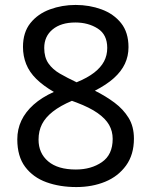

<svg xmlns="http://www.w3.org/2000/svg" viewBox="-20 -796 612 777"><path d="M289 -39Q222 -39 168 -58.5Q114 -78 82 -120.5Q50 -163 50 -232Q50 -273 66.5 -308Q83 -343 116 -372.5Q149 -402 198 -424Q155 -449 127 -476.5Q99 -504 86 -536.5Q73 -569 73 -606Q73 -665 103 -702.5Q133 -740 182 -758Q231 -776 286 -776Q342 -776 391 -758Q440 -740 470 -702.5Q500 -665 500 -605Q500 -569 485.5 -538Q471 -507 441 -480Q411 -453 364 -429Q408 -407 443.5 -380.5Q479 -354 500.5 -319Q522 -284 522 -235Q522 -170 490 -126Q458 -82 405.5 -60.5Q353 -39 289 -39ZM287 -110Q349 -110 392.5 -140Q436 -170 436 -234Q436 -265 421.5 -290.5Q407 -316 375 -338.5Q343 -361 290 -381L271 -388Q224 -368 194 -344.5Q164 -321 150 -293.5Q136 -266 136 -231Q136 -176 175 -143Q214 -110 287 -110ZM290 -463Q334 -481 361 -502Q388 -523 401 -547.5Q414 -572 414 -602Q414 -656 375.5 -680.5Q337 -705 285 -705Q227 -705 193 -677Q159 -649 159 -602Q159 -564 176 -539.5Q193 -515 222.5 -498Q252 -481 290 -463Z"/></svg>

Font: Noto Sans Tamil UI
Style: Regular
Weight: 400
Designer: Jelle Bosma - Monotype Design Team
Foundry: Monotype Imaging Inc.
Version: Version 2.004